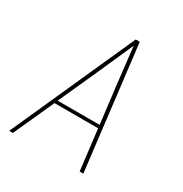

<svg xmlns="http://www.w3.org/2000/svg" viewBox="-171 -863 942 991"><g transform="rotate(30 300.0 -367.5)"><path d="M23 0 353 -735H377L465 0H443L414 -241H154L45 0ZM162 -260H412L384 -490Q378 -543 372 -596Q366 -649 360 -702Q336 -649 313 -596Q290 -543 266 -490Z"/></g></svg>

Font: Iosevka Thin Extended
Style: Italic
Weight: 100
Width: 7
Italic angle: -9°
Monospace: yes
Designer: Belleve Invis
Foundry: Belleve Invis
Version: Version 32.5.0; ttfautohint (v1.8.4)